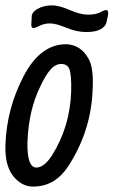

<svg xmlns="http://www.w3.org/2000/svg" viewBox="-20 -679 419 707"><path d="M0 -145Q4.4 -278.8 66.9 -398.4Q129.4 -518.1 226.1 -516.1Q276.4 -513.2 304.2 -465.8Q325.2 -433.1 321.3 -355Q317.4 -207 240.2 -81.1Q187 11.2 97.2 7.8Q65.4 6.8 38.1 -20Q-2.9 -59.1 0 -145ZM170.4 -105Q238.3 -211.9 242.2 -344.2Q243.2 -402.8 236.1 -422.9Q229 -442.9 206.5 -443.4Q184.1 -443.8 165.5 -422.4Q147 -400.9 129.4 -362.8Q85 -273.9 81.1 -154.8Q79.1 -64.9 112.3 -62Q141.1 -61 170.4 -105ZM371.6 -595.2Q368.7 -582 350.6 -571.5Q332.5 -561 297.6 -561Q262.7 -561 224.1 -576.9Q185.5 -592.8 164.1 -592.8Q142.6 -592.8 123.5 -583Q104.5 -573.2 99.1 -576.7Q93.8 -580.1 95.7 -596.2L96.7 -617.2Q96.7 -633.8 117.7 -646Q138.7 -658.2 167.2 -659.2Q195.8 -660.2 235.6 -642.6Q275.4 -625 304.4 -625Q333.5 -625 351.6 -635Q369.6 -645 375 -640.6Q380.4 -636.2 377.4 -622.1Z"/></svg>

Font: Allan
Style: Regular
Weight: 400
Designer: Anton Koovit
Foundry: Anton Koovit
Version: Version 1.002